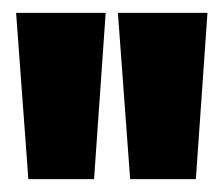

<svg xmlns="http://www.w3.org/2000/svg" viewBox="-20 -706 348 298"><path d="M24 -428 5 -686H144L126 -428ZM182 -428 163 -686H302L284 -428Z"/></svg>

Font: Bricolage Grotesque 72pt Condensed ExtraBold
Style: Regular
Weight: 800
Width: 3
Designer: Mathieu Triay
Foundry: Atelier Triay
Version: Version 1.001;gftools[0.9.33.dev8+g029e19f]